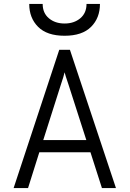

<svg xmlns="http://www.w3.org/2000/svg" viewBox="-20 -952 656 972"><path d="M438 -181H179L122 0H49L280 -700H334L567 0H496ZM417 -243 327 -523Q309 -576 307 -586Q303 -567 288 -523L199 -243ZM128 -932H196Q196 -886 227.5 -859.5Q259 -833 307 -833Q355 -833 386.5 -859.5Q418 -886 418 -932H486Q486 -861 441 -816Q396 -771 307 -771Q218 -771 173 -816Q128 -861 128 -932Z"/></svg>

Font: Overpass Mono Light
Style: Regular
Weight: 300
Monospace: yes
Designer: Delve Withrington, Dave Bailey
Foundry: Delve Fonts
Version: Version 1.000;DELV;Overpass